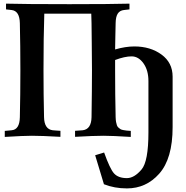

<svg xmlns="http://www.w3.org/2000/svg" viewBox="-20 -753 1024 1058"><path d="M484.4 -625.5Q483.4 -667.5 482.9 -677.7H224.1Q219.7 -549.3 219.7 -366.2Q219.7 -231 222.7 -106.9Q224.1 -41 270.5 -35.2Q276.4 -34.7 293.7 -33.4Q311 -32.2 313 -32.2V1Q209 -4.9 155.8 -4.9Q109.9 -4.9 6.3 1.5V-31.7L44.4 -35.2H43.9Q87.9 -38.6 89.4 -106.9Q92.3 -231 92.3 -366.2Q92.3 -501.5 89.4 -625.5Q87.9 -692.9 43.9 -697.8L13.2 -701.2V-732.9Q114.7 -730 362.8 -730Q591.8 -730 693.4 -732.9V-701.2L663.1 -697.8Q640.1 -695.3 628.9 -678Q617.7 -660.6 617.2 -625.5Q617.2 -600.1 615.7 -556.4Q614.3 -512.7 614.3 -480.5Q671.4 -497.1 720.2 -497.1Q808.6 -497.1 869.9 -452.4Q931.2 -407.7 931.2 -330.6V-52.7Q931.2 121.6 856.9 204.6Q785.2 285.2 679.2 285.2Q610.8 285.2 552.7 262.2Q548.8 249.5 532.5 195.3Q516.1 141.1 504.4 102.5L553.7 87.4Q586.4 178.7 608.4 202.6Q631.8 228.5 679.2 228.5Q719.7 228.5 759.8 181.2Q797.9 136.7 797.9 -23.4V-306.2Q797.9 -365.7 770.5 -404.1Q743.2 -442.4 705.1 -442.4Q667.5 -442.4 614.3 -422.4V-366.2Q614.3 -231 617.2 -106.9Q617.7 -91.8 619.6 -80.8Q621.6 -69.8 624.3 -62.3Q627 -54.7 633.3 -49.3Q639.6 -43.9 644.3 -41Q648.9 -38.1 660.2 -36.1Q671.4 -34.2 678.2 -33.4Q685.1 -32.7 700.7 -31.7V1.5Q597.2 -4.9 550.8 -4.9Q497.6 -4.9 393.6 1V-32.2L436 -35.2Q482.9 -41 484.4 -106.9Q486.8 -262.2 486.8 -366.2Q486.8 -427.7 485.6 -514.2Q484.4 -600.6 484.4 -625.5Z"/></svg>

Font: Flanker
Style: Bold
Weight: 700
Designer: Flanker
Foundry: Flanker
Version: Version 2.021